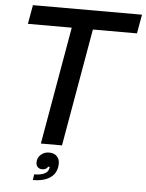

<svg xmlns="http://www.w3.org/2000/svg" viewBox="-63 -813 811 1068"><g transform="rotate(5 343.0 -278.5)"><path d="M306 0H188L303 -657H58L77 -763H686L667 -657H421ZM166 174Q200 174 221 164.5Q242 155 246 137Q246 135 247.5 131.5Q249 128 248 125H239Q236 133 227.5 137.5Q219 142 208 142Q192 142 182.5 132.5Q173 123 173 106Q173 81 192 63.5Q211 46 238 46Q266 46 281.5 61.5Q297 77 297 102Q297 152 261.5 179Q226 206 161 206Z"/></g></svg>

Font: Open Sauce Sans Medium Italic
Style: Regular
Weight: 500
Italic angle: -10°
Designer: Alfredo Marco Pradil
Foundry: Creative Sauce Fz LLC
Version: Version 1.477